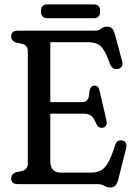

<svg xmlns="http://www.w3.org/2000/svg" viewBox="-20 -840 614 876"><path d="M31 -674Q31 -700 61 -700H409.5Q431 -700 441.5 -709.2Q452 -718.5 469 -718.5Q483.5 -718.5 491.5 -709.8Q499.5 -701 504.5 -682.5L537.5 -560Q541 -545.5 535.5 -536.8Q530 -528 519 -525.5Q493 -520 482 -547.5Q467.5 -589 454.2 -610.5Q441 -632 424 -639.8Q407 -647.5 381 -647.5H209.5V-374H352.5Q369.5 -374 378.2 -383.8Q387 -393.5 387.5 -421.5Q392 -448 409.5 -449.5Q428.5 -451 434 -427L465 -293Q472 -264 452 -258Q431.5 -252 419.5 -274.5Q408.5 -302.5 395.8 -312Q383 -321.5 358 -321.5H209.5V-105.5Q209.5 -52.5 257.5 -52.5H394Q421 -52.5 439.5 -61.8Q458 -71 473.2 -98Q488.5 -125 505.5 -178.5Q514 -204 537.5 -199Q563 -194 555 -162L519.5 -20.5Q514.5 -2 506.5 6.8Q498.5 15.5 483 15.5Q469 15.5 456 7.8Q443 0 424.5 0H61Q31 0 31 -26Q31 -46.5 53.5 -54.5L83 -60.5Q107 -68 107 -95V-605Q107 -632 83 -639.5L53.5 -645.5Q31 -653.5 31 -674ZM167 -788.5Q167 -820 195 -820H409Q437 -820 437 -788.5Q437 -757 409 -757H195Q167 -757 167 -788.5Z"/></svg>

Font: Fraunces 144pt S100
Style: Regular
Weight: 400
Version: Version 1.000; ttfautohint (v1.8.3)